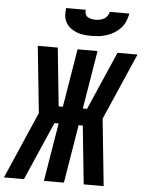

<svg xmlns="http://www.w3.org/2000/svg" viewBox="-93 -1004 795 1053"><g transform="rotate(5 304.5 -477.5)"><path d="M-31 0 129 -368 91 -735H201L234 -414H257L310 -735H420L367 -414H390L530 -735H640L480 -368L518 0H408L375 -321H352L299 0H189L242 -321H219L79 0ZM379 -815Q358 -815 337 -817.5Q316 -820 297.5 -827Q279 -834 263.5 -846Q248 -858 238 -875.5Q228 -893 226.5 -913.5Q225 -934 228 -955H336Q334 -943 337.5 -932.5Q341 -922 350 -916Q359 -910 370.5 -907.5Q382 -905 394 -905Q406 -905 417.5 -907.5Q429 -910 440 -916Q451 -922 458.5 -932.5Q466 -943 468 -955H576Q572 -934 563.5 -913Q555 -892 539.5 -875Q524 -858 504.5 -846Q485 -834 464 -827Q443 -820 421.5 -817.5Q400 -815 379 -815Z"/></g></svg>

Font: Iosevka Curly Extended Oblique
Style: Bold
Weight: 700
Width: 7
Italic angle: -9°
Monospace: yes
Designer: Belleve Invis
Foundry: Belleve Invis
Version: Version 11.1.0; ttfautohint (v1.8.3)